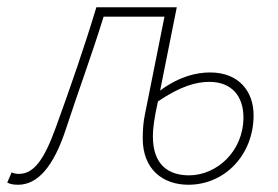

<svg xmlns="http://www.w3.org/2000/svg" viewBox="-46 -498 768 530"><path d="M4 12C58 12 102 -38 136 -142C170 -246 208 -348 240 -452H408L354 -182C350 -163 348 -141 348 -116C348 -30 404 12 474 12C574 12 654 -70 654 -180C654 -245 614 -298 534 -298C498 -298 450 -288 396 -248L442 -478H220C186 -365 148 -256 108 -146C76 -58 48 -18 6 -18C-2 -18 -9 -20 -14 -22L-26 6C-18 10 -10 12 4 12ZM476 -14C422 -14 376 -40 376 -122C376 -143 380 -174 390 -218C452 -260 495 -272 532 -272C594 -272 626 -232 626 -174C626 -80 552 -14 476 -14Z"/></svg>

Font: Source Sans Pro ExtraLight
Style: Italic
Weight: 200
Italic angle: -11°
Designer: Paul D. Hunt
Foundry: Adobe Systems Incorporated
Version: Version 3.006;hotconv 1.0.111;makeotfexe 2.5.65597